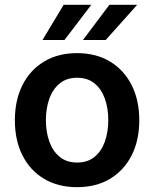

<svg xmlns="http://www.w3.org/2000/svg" viewBox="-20 -776 648 807"><path d="M303.7 10.7Q224.1 10.7 165.3 -24.4Q106.4 -59.6 74.5 -122.8Q42.5 -186 42.5 -270.5Q42.5 -355 74.5 -418.5Q106.4 -481.9 165.3 -517.3Q224.1 -552.7 303.7 -552.7Q383.8 -552.7 442.4 -517.3Q501 -481.9 533.2 -418.5Q565.4 -355 565.4 -270.5Q565.4 -186 533.2 -122.8Q501 -59.6 442.4 -24.4Q383.8 10.7 303.7 10.7ZM304.2 -92.8Q348.1 -92.8 377.2 -116.5Q406.2 -140.1 420.7 -180.7Q435.1 -221.2 435.1 -270.5Q435.1 -320.8 420.7 -361.3Q406.2 -401.9 377.2 -425.5Q348.1 -449.2 304.2 -449.2Q260.3 -449.2 231.2 -425.5Q202.1 -401.9 187.5 -361.3Q172.9 -320.8 172.9 -270.5Q172.9 -221.2 187.5 -180.7Q202.1 -140.1 231.2 -116.5Q260.3 -92.8 304.2 -92.8ZM328.6 -607.9 439.9 -755.9H556.6L424.3 -607.9ZM158.7 -607.9 247.6 -755.9H363.8L251 -607.9Z"/></svg>

Font: Inter Semi Bold
Style: Regular
Weight: 600
Designer: Rasmus Andersson
Foundry: rsms
Version: Version 4.000;git-e0f93cc